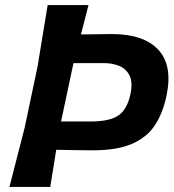

<svg xmlns="http://www.w3.org/2000/svg" viewBox="-20 -733 684 753"><path d="M17 0Q32 -59 45.8 -112Q59.5 -165 76.5 -231.5L127.5 -473Q139 -544 148.2 -599.8Q157.5 -655.5 167 -713H327Q319.5 -683 312.2 -655Q305 -627 297.5 -598Q318.5 -598 348.2 -598.5Q378 -599 417 -599.5Q544 -599.5 601 -537.8Q658 -476 633 -357.5Q618.5 -288 586.5 -240.5Q554.5 -193 496.2 -168.2Q438 -143.5 343.5 -143.5Q312.5 -143.5 272 -144.2Q231.5 -145 200.5 -145.5Q194.5 -107.5 188.8 -72.2Q183 -37 177 0ZM389.5 -485.5H268.5Q267 -479.5 265.5 -473L219.5 -256.5H335Q409 -256.5 443.8 -279.8Q478.5 -303 491.5 -363.5Q501.5 -411 487.8 -437.5Q474 -464 446.8 -474.8Q419.5 -485.5 389.5 -485.5Z"/></svg>

Font: Commissioner Loud SemiBold
Style: Italic
Weight: 600
Italic angle: -12°
Designer: Kostas Bartsokas
Foundry: Kostas Bartsokas
Version: Version 1.000; ttfautohint (v1.8.3)